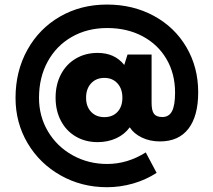

<svg xmlns="http://www.w3.org/2000/svg" viewBox="-20 -688 913 822"><path d="M46.5 -268.5Q46.5 -383 97 -474.2Q147.5 -565.5 236.8 -617Q326 -668.5 438 -668.5Q549.5 -668.5 638.8 -620Q728 -571.5 778.2 -485.8Q828.5 -400 828.5 -293Q828.5 -191.5 786.8 -137Q745 -82.5 664.5 -82.5Q622 -82.5 587.2 -99.2Q552.5 -116 535.5 -143Q513.5 -112.5 477.5 -96Q441.5 -79.5 398 -79.5Q345.5 -79.5 304.5 -103.5Q263.5 -127.5 240.8 -170.8Q218 -214 218 -269.5Q218 -326 240.8 -369.5Q263.5 -413 304.5 -437.2Q345.5 -461.5 398 -461.5Q434 -461.5 462.2 -449Q490.5 -436.5 512 -410L526 -454.5H629V-248Q629 -214.5 639.2 -200.8Q649.5 -187 675 -187Q703.5 -187 716.5 -212Q729.5 -237 729.5 -291.5Q729.5 -372.5 692.8 -435.2Q656 -498 590 -533Q524 -568 439 -568Q354 -568 287.8 -530.2Q221.5 -492.5 184.2 -424.5Q147 -356.5 147 -269Q147 -190 185.5 -125.2Q224 -60.5 291 -23.2Q358 14 439 14Q525.5 14 604 -35.5L650.5 52Q604.5 82 549.5 97.8Q494.5 113.5 438 113.5Q329.5 113.5 239.8 63Q150 12.5 98.2 -75Q46.5 -162.5 46.5 -268.5ZM427 -186.5Q462 -186.5 483 -209Q504 -231.5 504 -269.5Q504 -308 482.8 -331.2Q461.5 -354.5 427 -354.5Q391.5 -354.5 370 -331.2Q348.5 -308 348.5 -269.5Q348.5 -232 370 -209.2Q391.5 -186.5 427 -186.5Z"/></svg>

Font: HK Grotesk ExtraBold
Style: Regular
Weight: 800
Designer: Alfredo Marco Pradil
Foundry: Hanken Design Co.
Version: Version 3.001